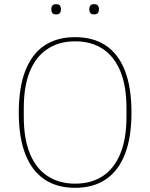

<svg xmlns="http://www.w3.org/2000/svg" viewBox="-20 -888 720 920"><path d="M340 12Q253 12 193 -28.5Q133 -69 101.5 -149Q70 -229 70 -349Q70 -469 101.5 -549.5Q133 -630 193 -670Q253 -710 340 -710Q427 -710 487 -670Q547 -630 578.5 -549.5Q610 -469 610 -349Q610 -229 578.5 -149Q547 -69 487 -28.5Q427 12 340 12ZM340 -8Q417 -8 472 -44Q527 -80 556.5 -151.5Q586 -223 586 -328V-370Q586 -476 556.5 -547Q527 -618 472 -654Q417 -690 340 -690Q264 -690 208.5 -654Q153 -618 123.5 -547Q94 -476 94 -370V-328Q94 -223 123.5 -151.5Q153 -80 208.5 -44Q264 -8 340 -8ZM249 -819Q236 -819 231 -825.5Q226 -832 226 -840V-847Q226 -855 231 -861.5Q236 -868 249 -868Q262 -868 267 -861.5Q272 -855 272 -847V-840Q272 -832 267 -825.5Q262 -819 249 -819ZM431 -819Q418 -819 413 -825.5Q408 -832 408 -840V-847Q408 -855 413 -861.5Q418 -868 431 -868Q444 -868 449 -861.5Q454 -855 454 -847V-840Q454 -832 449 -825.5Q444 -819 431 -819Z"/></svg>

Font: IBM Plex Sans Thin
Style: Regular
Weight: 250
Designer: Mike Abbink, Paul van der Laan, Pieter van Rosmalen
Foundry: Bold Monday
Version: Version 3.201